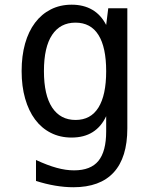

<svg xmlns="http://www.w3.org/2000/svg" viewBox="-20 -580 642 815"><path d="M291.5 214.8Q254.4 214.8 214.1 208Q173.8 201.2 132.8 188V99.1Q157.2 110.4 179 118.7Q200.7 127 220.2 132.3Q239.7 137.7 258.1 140.4Q276.4 143.1 294.4 143.1Q365.2 143.1 397.9 102.8Q430.7 62.5 430.7 -22V-86.9Q410.2 -42.5 373.5 -19.3Q336.9 3.9 283.7 3.9Q234.9 3.9 195.6 -16.1Q156.2 -36.1 128.9 -72.8Q101.6 -109.4 86.7 -161.6Q71.8 -213.9 71.8 -278.3Q71.8 -342.8 86.4 -394.8Q101.1 -446.8 128.7 -483.4Q156.2 -520 195.6 -540Q234.9 -560.1 284.2 -560.1Q334.5 -560.1 371.3 -538.8Q408.2 -517.6 430.7 -474.1L439.5 -544.9H520.5V-35.2Q520.5 88.9 462.6 151.9Q404.8 214.8 291.5 214.8ZM300.8 -70.8Q365.2 -70.8 397.9 -123.5Q430.7 -176.3 430.7 -277.8Q430.7 -379.4 397.9 -431.6Q365.2 -483.9 300.3 -483.9Q235.8 -483.9 201.2 -431.9Q166.5 -379.9 166.5 -278.3Q166.5 -176.3 201.4 -123.5Q236.3 -70.8 300.8 -70.8Z"/></svg>

Font: Hack
Style: Regular
Weight: 400
Monospace: yes
Designer: Christopher Simpkins
Foundry: Christopher Simpkins
Version: Version 2.019; ttfautohint (v1.4.1) -l 4 -r 80 -G 350 -x 0 -